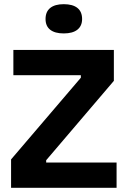

<svg xmlns="http://www.w3.org/2000/svg" viewBox="-20 -899 611 919"><path d="M33 0V-136L367 -527V-539H44V-660H525V-512L201 -132V-121H538V0ZM285 -739Q243 -739 220.5 -756.5Q198 -774 198 -808Q198 -843 220.5 -861Q243 -879 285 -879Q328 -879 350.5 -861Q373 -843 373 -808Q373 -775 350.5 -757Q328 -739 285 -739Z"/></svg>

Font: Bricolage Grotesque 96pt ExtraBold
Style: Bold
Weight: 700
Version: Version 1.001;gftools[0.9.33.dev8+g029e19f]